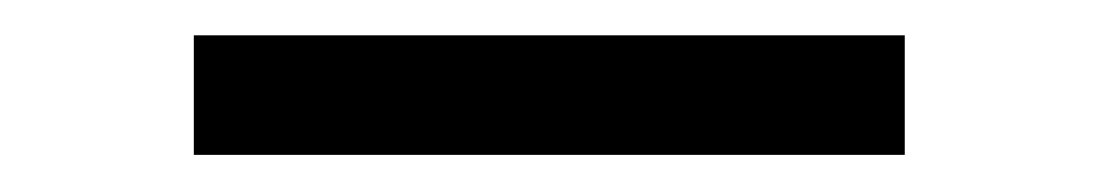

<svg xmlns="http://www.w3.org/2000/svg" viewBox="-20 -364 606 106"><path d="M479.5 -344.5V-278.5H87V-344.5Z"/></svg>

Font: Merriweather 48pt
Style: Regular
Weight: 400
Version: Version 2.100